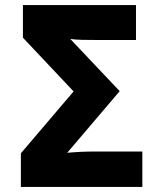

<svg xmlns="http://www.w3.org/2000/svg" viewBox="-20 -734 640 754"><path d="M539 0V-139H355Q298 -139 244 -134L450 -376L256 -581Q278 -578 302.5 -577.5Q327 -577 355 -577H514V-714H70V-586L269 -375L62 -132V0Z"/></svg>

Font: Noto Sans Mono UI ExtraBold
Style: Regular
Weight: 800
Designer: Monotype Design team
Foundry: Monotype Imaging Inc.
Version: 1.000